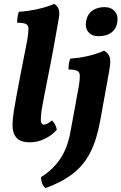

<svg xmlns="http://www.w3.org/2000/svg" viewBox="-20 -730 630 997"><path d="M136 9Q85 9 64.5 -16Q44 -41 45 -83Q45 -96 46.5 -111.5Q48 -127 52 -154Q56 -181 64.5 -226.5Q73 -272 86.5 -343Q100 -414 121 -519Q128 -560 128 -579.5Q128 -599 114.5 -605.5Q101 -612 69 -612Q69 -626 71 -641Q73 -656 78 -669Q122 -671 174 -682.5Q226 -694 262 -710Q279 -698 285 -682Q291 -666 285 -633Q266 -522 245.5 -414.5Q225 -307 204 -203Q194 -151 192.5 -125.5Q191 -100 195 -91.5Q199 -83 208 -83Q216 -83 226 -88Q236 -93 250 -105Q270 -85 275 -56Q247 -25 210 -8Q173 9 136 9ZM216 247Q194 228 193 190Q254 152 293 94.5Q332 37 347 -52L390 -287Q395 -320 394.5 -338Q394 -356 380.5 -362.5Q367 -369 336 -369Q335 -383 337.5 -398Q340 -413 345 -426Q389 -428 438 -439.5Q487 -451 521 -467Q536 -457 544 -445.5Q552 -434 552.5 -412.5Q553 -391 545 -350L500 -101Q482 -2 448 63.5Q414 129 357.5 172.5Q301 216 216 247ZM492 -542Q457 -542 439 -563.5Q421 -585 427 -620Q433 -655 458.5 -674Q484 -693 523 -693Q557 -693 576 -671Q595 -649 589 -613Q583 -579 558 -560.5Q533 -542 492 -542Z"/></svg>

Font: Vollkorn
Style: Bold Italic
Weight: 700
Italic angle: -11°
Designer: Friedrich Althausen
Foundry: Friedrich Althausen
Version: Version 5.000; ttfautohint (v1.8.3)